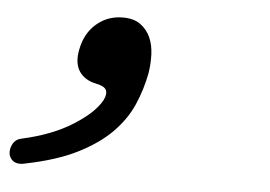

<svg xmlns="http://www.w3.org/2000/svg" viewBox="-50 -213 687 489"><g transform="rotate(5 294.0 32.0)"><path d="M31 227Q16 231 5 227Q-6 223 -11 209Q-14 195 -7 181.5Q0 168 15 165Q92 148 144.5 115Q197 82 215 49Q223 33 218.5 23Q214 13 193 9Q163 3 149 -18Q135 -39 142 -74Q150 -116 178.5 -140.5Q207 -165 246 -165Q274 -165 291 -152.5Q308 -140 316.5 -121Q325 -102 326 -78Q327 -54 323 -29Q315 13 298 52Q281 91 248 124.5Q215 158 162.5 184.5Q110 211 31 227Z"/></g></svg>

Font: Maple Mono Medium
Style: Italic
Weight: 500
Italic angle: -10°
Monospace: yes
Designer: subframe7536
Version: Version 7.000